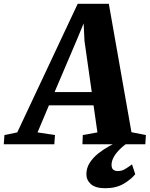

<svg xmlns="http://www.w3.org/2000/svg" viewBox="-99 -765 794 1018"><path d="M-79 0 -75.5 -49 -7.5 -63 313 -745H478L598 -64L674.5 -49L671.5 0H338L340 -49L417.5 -63L397 -206.5H160.5L100 -63L192.5 -49L189 0ZM190.5 -277H387.5L349 -547.5L344.5 -641L308.5 -554ZM459.5 233Q407.5 233 383.2 211.5Q359 190 359 159Q359 125.5 376.8 98Q394.5 70.5 422.2 48.5Q450 26.5 480.8 9.5Q511.5 -7.5 537.5 -20.5L566 -29L594.5 -18.5Q561.5 2 538.8 24Q516 46 504.5 67Q493 88 492.5 106.5Q492 127.5 501.8 134.8Q511.5 142 526 142Q546.5 142 563.2 132Q580 122 601 106.5L618 158.5Q598 184.5 557.5 208.8Q517 233 459.5 233Z"/></svg>

Font: Merriweather 28pt Black
Style: Italic
Weight: 900
Italic angle: -7.8°
Version: Version 2.101